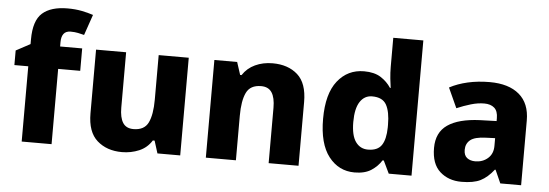

<svg xmlns="http://www.w3.org/2000/svg" viewBox="-50 -915 3076 1075"><g transform="rotate(5 1488.0 -377.5)"><path d="M391 -423H267V0H99V-423H21V-505L101 -548V-574Q101 -680 149 -722.5Q197 -765 291 -765Q334 -765 369.5 -758Q405 -751 435 -741L395 -625Q380 -629 361 -633Q342 -637 319 -637Q292 -637 279.5 -620.5Q267 -604 267 -574V-549H391Z M990 -549V0H862L840 -70H830Q804 -28 759 -9Q714 10 663 10Q578 10 523.5 -38Q469 -86 469 -191V-549H638V-238Q638 -182 656.5 -153Q675 -124 716 -124Q777 -124 799 -169Q821 -214 821 -299V-549Z M1461 -559Q1548 -559 1601.5 -511.5Q1655 -464 1655 -358V0H1487V-311Q1487 -368 1468 -397Q1449 -426 1408 -426Q1347 -426 1325 -380.5Q1303 -335 1303 -250V0H1134V-549H1262L1285 -478H1293Q1319 -518 1363 -538.5Q1407 -559 1461 -559Z M1970 10Q1881 10 1825 -62Q1769 -134 1769 -274Q1769 -415 1826 -487Q1883 -559 1975 -559Q2033 -559 2069 -536Q2105 -513 2127 -479H2131Q2128 -497 2124.5 -530.5Q2121 -564 2121 -597V-760H2290V0H2162L2128 -71H2121Q2100 -37 2064 -13.5Q2028 10 1970 10ZM2034 -124Q2088 -124 2110.5 -157Q2133 -190 2134 -257V-272Q2134 -345 2112.5 -384Q2091 -423 2032 -423Q1989 -423 1964 -385Q1939 -347 1939 -271Q1939 -196 1964.5 -160Q1990 -124 2034 -124Z M2681 -560Q2788 -560 2847 -510Q2906 -460 2906 -364V0H2789L2756 -74H2752Q2717 -29 2678 -9.5Q2639 10 2571 10Q2498 10 2450 -33Q2402 -76 2402 -166Q2402 -253 2463.5 -295.5Q2525 -338 2644 -343L2738 -346V-362Q2738 -402 2717.5 -420Q2697 -438 2661 -438Q2625 -438 2586 -426.5Q2547 -415 2507 -398L2456 -510Q2501 -534 2558 -547Q2615 -560 2681 -560ZM2687 -248Q2624 -246 2599 -225.5Q2574 -205 2574 -170Q2574 -139 2592 -125Q2610 -111 2638 -111Q2680 -111 2709 -136.5Q2738 -162 2738 -206V-250Z"/></g></svg>

Font: Noto Sans Sinhala UI ExtraBold
Style: Regular
Weight: 800
Designer: Jelle Bosma - Monotype Design Team
Foundry: Monotype Imaging Inc.
Version: Version 2.006; ttfautohint (v1.8.4.7-5d5b)